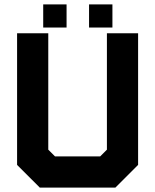

<svg xmlns="http://www.w3.org/2000/svg" viewBox="-20 -851 704 871"><path d="M160.5 0 57.5 -103V-700H199V-172L229.5 -141.5H434.5L465 -172V-700H606.5V-103L503.5 0ZM195 -71H469L536 -135.5V-629.5V-135.5L469 -71H195L128 -136.5V-629.5V-136.5ZM384 -726V-831H490V-726ZM176 -726V-831H282V-726ZM228.5 -773H228V-783H228.5ZM437.5 -773H437V-783H437.5Z"/></svg>

Font: Tourney Thin Black
Style: Regular
Weight: 900
Version: Version 1.015